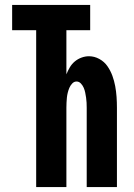

<svg xmlns="http://www.w3.org/2000/svg" viewBox="-20 -755 540 775"><path d="M126 0V-633H29V-735H344V-633H248V-455Q254 -470 262 -483.5Q270 -497 282 -507Q294 -517 309 -522.5Q324 -528 339 -528Q361 -528 381 -517Q401 -506 413.5 -488Q426 -470 433.5 -449.5Q441 -429 445 -407.5Q449 -386 450.5 -364Q452 -342 452 -320V0H330V-320Q330 -330 329.5 -340.5Q329 -351 327.5 -361Q326 -371 324 -381Q322 -391 318 -400.5Q314 -410 306.5 -418Q299 -426 289 -426Q279 -426 271.5 -418Q264 -410 260 -400.5Q256 -391 253.5 -381Q251 -371 250 -361Q249 -351 248.5 -340.5Q248 -330 248 -320V0Z"/></svg>

Font: Iosevka SS18 Heavy
Style: Regular
Weight: 900
Monospace: yes
Designer: Belleve Invis
Foundry: Belleve Invis
Version: Version 25.1.1; ttfautohint (v1.8.4)